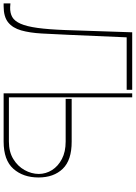

<svg xmlns="http://www.w3.org/2000/svg" viewBox="132 -906 767 1086"><g transform="rotate(90 516.0 -363.5)"><path d="M532.7 -384.9H774.1Q879.3 -385.3 928.3 -334.3Q977.3 -283.4 977.3 -197.4Q977.3 -110.4 928.3 -55.2Q879.3 0 774.1 0H501.4V-727.3H524.1V-29.8H774.1Q832.4 -29.8 873 -54.7Q913.7 -79.5 935.4 -118.4Q957 -157.3 957.4 -198.9Q957 -239.3 935.4 -273.8Q913.7 -308.2 873 -329.5Q832.4 -350.9 774.1 -350.9H532.7ZM-7.1 0V-38.4L14.2 -36.9Q46.9 -35.9 69.8 -48.8Q92.7 -61.8 107.8 -96.1Q122.9 -130.3 131.4 -191.9Q139.9 -253.6 143.5 -349.4L156.2 -727.3H481.5V-696H184.7L170.5 -367.9Q166.9 -283.4 163 -215.4Q159.1 -147.4 145.4 -99.3Q131.7 -51.1 100 -25.6Q68.2 0 8.5 0Z"/></g></svg>

Font: Inter UI Thin
Style: Regular
Weight: 100
Designer: Rasmus Andersson
Foundry: rsms
Version: 3.2;8d6f07862